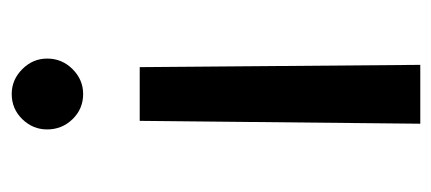

<svg xmlns="http://www.w3.org/2000/svg" viewBox="-230 -322 755 336"><g transform="rotate(-90 148.0 -154.5)"><path d="M198 -288 202 203H99L104 -288ZM151 -512Q176 -512 194.5 -493.5Q213 -475 213 -450Q213 -424 194.5 -405.5Q176 -387 151 -387Q125 -387 107 -405.5Q89 -424 89 -450Q89 -475 107 -493.5Q125 -512 151 -512Z"/></g></svg>

Font: Figtree Medium
Style: Regular
Weight: 500
Designer: Erik Kennedy
Foundry: Erik Kennedy
Version: Version 2.001; ttfautohint (v1.8.4.7-5d5b);gftools[0.9.27]